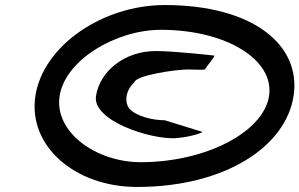

<svg xmlns="http://www.w3.org/2000/svg" viewBox="-20 -732 1185 760"><path d="M120 -352C90 -154 277 8 522 8C874 8 1112 -154 1142 -352C1173 -552 984 -712 632 -712C387 -712 151 -552 120 -352ZM216 -352C238 -495 439 -614 617 -614C876 -614 1067 -495 1045 -352C1023 -210 796 -90 537 -90C359 -90 194 -210 216 -352ZM360 -352C345 -254 575 -180 674 -185C742 -190 788 -210 781 -210L632 -256C583 -256 519 -272 492 -302C470 -331 480 -378 512 -406C516 -434 678 -457 722 -457C758 -457 791 -454 792 -458C793 -464 835 -512 828 -512C828 -512 671 -530 597 -530C473 -530 375 -450 360 -352Z"/></svg>

Font: Ampere
Style: UltExtIta
Weight: 400
Version: Version 1